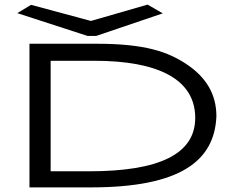

<svg xmlns="http://www.w3.org/2000/svg" viewBox="-20 -813 1040 834"><path d="M621 -793 375 -722 115 -792 55 -756 360 -657H398L687 -755ZM108 1H374C762 1 912 -113 920 -308C920 -405 874 -478 792 -533C710 -588 612 -623 398 -623H108ZM200 -69V-549H390C670 -549 826 -467 828 -304C830 -143 670 -69 368 -69Z"/></svg>

Font: Inconsolata UltraExpanded
Style: Regular
Weight: 400
Width: 9
Monospace: yes
Designer: Raph Levien, Cyreal, Brenton Simpson
Foundry: Raph Levien, Cyreal, Google
Version: Version 3.100